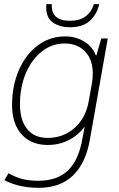

<svg xmlns="http://www.w3.org/2000/svg" viewBox="-20 -685 571 923"><path d="M498 -500 412 -13Q392 100 330.5 159Q269 218 165 218Q72 218 1 181L21 148Q57 168 89.5 176Q122 184 164 184Q255 184 306.5 134.5Q358 85 376 -17L387 -76Q354 -33 308.5 -10.5Q263 12 210 12Q130 12 84 -39Q38 -90 38 -180Q38 -273 71 -348.5Q104 -424 162 -467Q220 -510 294 -510Q344 -510 384.5 -485.5Q425 -461 441 -418H443L467 -500ZM426 -332Q426 -398 389.5 -437Q353 -476 290 -476Q230 -476 181 -437.5Q132 -399 104 -332.5Q76 -266 76 -184Q76 -107 110.5 -64.5Q145 -22 209 -22Q284 -22 338 -69.5Q392 -117 406 -196L422 -285Q426 -308 426 -332ZM202 -650 203 -665H229Q225 -585 316 -585Q406 -585 431 -665H457Q445 -614 411 -584Q377 -554 316 -554Q268 -554 235 -576.5Q202 -599 202 -650Z"/></svg>

Font: Sarabun Thin
Style: Italic
Weight: 250
Italic angle: -10°
Designer: Suppakit Chalermlarp | Katatrad Co.,Ltd.
Foundry: Cadson Demak Co.,Ltd.
Version: Version 1.000; ttfautohint (v1.6)